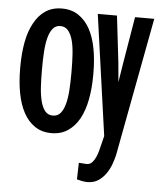

<svg xmlns="http://www.w3.org/2000/svg" viewBox="-53 -584 706 842"><g transform="rotate(5 300.0 -163.5)"><path d="M25.9 -269V-258.8Q25.9 -201.7 35.2 -152.3Q44.4 -103 64 -66.9Q83.5 -30.8 114 -10.3Q144.5 10.3 187 10.3Q229 10.3 259.3 -10.3Q289.6 -30.8 309.6 -66.9Q329.1 -103 338.4 -152.3Q347.7 -201.7 347.7 -258.8V-269Q347.7 -326.2 338.4 -375.5Q329.1 -424.8 309.6 -460.9Q289.6 -497.1 259 -517.6Q228.5 -538.1 186 -538.1Q143.6 -538.1 113.3 -517.6Q83 -497.1 64 -460.9Q43.9 -424.8 34.9 -375.5Q25.9 -326.2 25.9 -269ZM121.6 -258.8V-269Q121.6 -307.1 123.8 -342Q126 -377 132.8 -403.3Q139.6 -429.7 152.1 -445.3Q164.6 -460.9 186 -460.9Q207 -460.9 220 -445.3Q232.9 -429.7 240.2 -403.3Q247.1 -377 249.3 -342Q251.5 -307.1 251.5 -269V-258.8Q251.5 -220.2 249.3 -185.3Q247.1 -150.4 240.2 -124.5Q233.4 -98.1 220.7 -82.5Q208 -66.9 187 -66.9Q165 -66.9 152.3 -82.5Q139.6 -98.1 132.8 -124.5Q126 -150.4 123.8 -185.3Q121.6 -220.2 121.6 -258.8ZM316.4 202.6Q324.2 205.1 338.1 207.8Q352.1 210.4 362.3 210.4Q390.6 210.4 410.4 197.3Q430.2 184.1 443.8 164.6Q457.5 145 465.6 122.8Q473.6 100.6 478 82L592.8 -528.3H508.3L474.1 -324.2L460.4 -238.3L452.6 -324.2L428.7 -528.3H344.2L418.9 2.9L408.7 43.9Q406.2 53.2 402.6 68.1Q398.9 83 392.6 97.2Q386.2 111.3 376.7 121.6Q367.2 131.8 353 131.8Q347.7 131.8 335.7 130.6Q323.7 129.4 318.4 129.4Z"/></g></svg>

Font: Roboto Mono SemiBold
Style: Regular
Weight: 600
Monospace: yes
Designer: Google
Version: Version 3.000